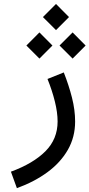

<svg xmlns="http://www.w3.org/2000/svg" viewBox="-20 -695 458 983"><path d="M223.2 -290.7Q246.8 -232.3 260.8 -175.7Q274.9 -119.1 274.9 -72.9Q274.9 16.8 212.5 79.5Q150 142.1 35.9 184L66.5 268.4Q156.3 235.7 223.2 186.4Q290.1 137.1 327.4 72Q364.6 6.8 364.6 -72.9Q364.6 -131.8 348.4 -195.6Q332.2 -259.3 306.5 -324.2ZM199.8 -607.6 266.7 -540.8 333.3 -607.6 266.7 -674.7ZM284.8 -461.9 351.7 -395.1 418.3 -461.9 351.7 -529ZM115.1 -461.9 181.9 -395.1 248.5 -461.9 181.9 -529Z"/></svg>

Font: Estedad-VF-FD Black
Style: Regular
Weight: 900
Designer: Amin Abedi
Version: Version 4.000